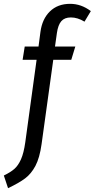

<svg xmlns="http://www.w3.org/2000/svg" viewBox="-78 -770 494 1002"><path d="M219 -598 209 -527H315L294 -458H200L139 -18Q129 54 107 95.5Q85 137 53 161Q21 185 -36 212L-58 146Q-23 129 -3 111.5Q17 94 31.5 61.5Q46 29 54 -28L113 -458H40L51 -527H123L133 -603Q142 -671 182.5 -710.5Q223 -750 288 -750Q346 -750 396 -712L363 -657Q327 -679 292 -679Q259 -679 242 -659.5Q225 -640 219 -598Z"/></svg>

Font: Fira Sans Extra Condensed
Style: Italic
Weight: 400
Width: 3
Italic angle: -8°
Designer: Carrois Corporate & Edenspiekermann AG
Foundry: Carrois Corporate GbR & Edenspiekermann AG
Version: Version 4.203